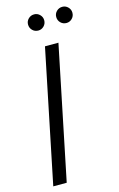

<svg xmlns="http://www.w3.org/2000/svg" viewBox="-136 -965 633 1020"><g transform="rotate(-15 180.5 -454.5)"><path d="M248 -730 98 0H24L174 -730ZM117 -865Q117 -883 130 -896Q143 -909 162 -909Q180 -909 193 -896Q206 -883 206 -865Q206 -846 193 -833Q180 -820 162 -820Q143 -820 130 -833Q117 -846 117 -865ZM272 -865Q272 -883 285 -896Q298 -909 317 -909Q335 -909 348 -896Q361 -883 361 -865Q361 -846 348 -833Q335 -820 317 -820Q298 -820 285 -833Q272 -846 272 -865Z"/></g></svg>

Font: Nacelle Light
Style: Italic
Weight: 300
Italic angle: -12°
Designer: Sora Sagano
Foundry: Sora Sagano
Version: Version 1.000;FEAKit 1.0